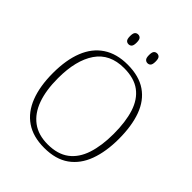

<svg xmlns="http://www.w3.org/2000/svg" viewBox="-249 -1045 1196 1196"><g transform="rotate(45 349.0 -447.0)"><path d="M349 10Q251 10 186.5 -34Q122 -78 90 -160.5Q58 -243 58 -359Q58 -474 90.5 -556Q123 -638 188.5 -681.5Q254 -725 350 -725Q451 -725 515 -681Q579 -637 609 -555Q639 -473 639 -358Q639 -247 608.5 -164Q578 -81 514 -35.5Q450 10 349 10ZM349 -21Q436 -21 490 -61.5Q544 -102 569 -178Q594 -254 594 -358Q594 -464 570 -539Q546 -614 492.5 -654Q439 -694 350 -694Q225 -694 164 -605Q103 -516 103 -358Q103 -252 130 -177Q157 -102 211.5 -61.5Q266 -21 349 -21ZM431 -818Q419 -818 410.5 -827Q402 -836 402 -861Q402 -886 410 -895Q418 -904 431 -904Q444 -904 452 -895Q460 -886 460 -861Q460 -836 452 -827Q444 -818 431 -818ZM264 -818Q251 -818 243 -827Q235 -836 235 -861Q235 -886 243 -895Q251 -904 264 -904Q277 -904 285 -895Q293 -886 293 -861Q293 -836 285 -827Q277 -818 264 -818Z"/></g></svg>

Font: Noto Serif Armenian ExtraLight
Style: Regular
Weight: 250
Version: Version 2.007